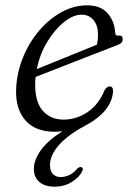

<svg xmlns="http://www.w3.org/2000/svg" viewBox="-20 -485 491 720"><path d="M287.5 158Q278 179 249.8 197Q221.5 215 185 215Q147.5 215 127.2 197Q107 179 107 148.5Q107 115 133 78.5Q159 42 214.5 7Q204 8.5 197 8.8Q190 9 184.5 9Q112.5 9 75 -34Q37.5 -77 40.5 -151Q43 -211.5 65.5 -267.8Q88 -324 125.5 -368.5Q163 -413 209.8 -439Q256.5 -465 307 -465Q357.5 -465 383.5 -435.2Q409.5 -405.5 412 -362Q413 -349.5 425 -351.5Q440 -353.5 440 -338Q440.5 -322.5 419 -315.5Q375 -298.5 320.2 -277.2Q265.5 -256 210.8 -234.5Q156 -213 113.5 -196.5Q112.5 -187.5 112 -179Q109.5 -106.5 138.8 -71.5Q168 -36.5 218 -36.5Q266 -36.5 307.8 -64.2Q349.5 -92 372 -146.5Q381 -161 391.5 -161Q404 -161 404 -143Q399 -65.5 295.5 -11.5Q234.5 21 201 59Q167.5 97 167.5 133.5Q167.5 156.5 178.5 167.8Q189.5 179 207 179Q223 179 239.2 171.8Q255.5 164.5 267.5 149.5Q276.5 140 284 141.5Q288 142 290 146.2Q292 150.5 287.5 158ZM286 -430Q254.5 -430 219.8 -402Q185 -374 157 -327.8Q129 -281.5 118 -226Q166.5 -245.5 227.8 -270.5Q289 -295.5 343.5 -317.5Q346 -330 346.8 -338.2Q347.5 -346.5 347.5 -355.5Q347.5 -389 330.8 -409.5Q314 -430 286 -430Z"/></svg>

Font: Fraunces 9pt Soft Light
Style: Italic
Weight: 300
Italic angle: -16°
Version: Version 1.000;[0bf87f6ff]